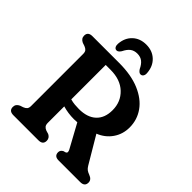

<svg xmlns="http://www.w3.org/2000/svg" viewBox="-242 -1052 1202 1202"><g transform="rotate(45 359.0 -451.0)"><path d="M647.5 -460.5Q647.5 -401 615.2 -354.5Q583 -308 527.5 -286L633 -108Q642 -93 651.5 -85.8Q661 -78.5 677.5 -72.5Q709.5 -61 709.5 -34.5Q709.5 0 670 0H478.5Q440 0 440 -34.5Q440 -52 458 -62.5L474 -67Q489.5 -73 478 -95.5L392.5 -252Q378.5 -250.5 363.5 -250.5Q312.5 -250.5 264.5 -264.5V-119.5Q264.5 -101.5 271.5 -92.5Q278.5 -83.5 292.5 -78L316 -71Q339.5 -59 339.5 -34.5Q339.5 0 300 0H78.5Q39 0 39 -34.5Q39 -60 65.5 -72L86.5 -79Q101 -84.5 108.5 -93.2Q116 -102 116 -119.5V-580.5Q116 -598 108.5 -606.8Q101 -615.5 86.5 -621L65.5 -628Q39 -640 39 -665.5Q39 -700 78.5 -700H315Q422 -700 496.2 -668.5Q570.5 -637 609 -582.8Q647.5 -528.5 647.5 -460.5ZM264.5 -631.5V-326.5Q284 -321 303.8 -319.2Q323.5 -317.5 341 -317.5Q415 -317.5 455.2 -355Q495.5 -392.5 495.5 -461.5Q495.5 -535.5 445 -583.5Q394.5 -631.5 307.5 -631.5ZM354.5 -822Q327 -822 308.2 -807.8Q289.5 -793.5 275 -763.5Q262 -743.5 248.5 -743.5Q236.5 -743.5 230.2 -753.5Q224 -763.5 225 -779.5Q229 -835 264.2 -868.2Q299.5 -901.5 354.5 -901.5Q409 -901.5 444.2 -868.2Q479.5 -835 483.5 -779.5Q485 -763.5 478.5 -753.5Q472 -743.5 460 -743.5Q446.5 -743.5 433.5 -763.5Q419.5 -793.5 400.8 -807.8Q382 -822 354.5 -822Z"/></g></svg>

Font: Fraunces 72pt SuperSoft SemiBold
Style: Regular
Weight: 600
Version: Version 1.000;[b76b70a41]